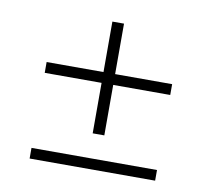

<svg xmlns="http://www.w3.org/2000/svg" viewBox="-58 -605 632 577"><g transform="rotate(10 258.0 -316.0)"><path d="M67 -92V-124.5H450V-92ZM276 -199.5H240.5V-540.5H276ZM67 -353.5V-386.5H450V-353.5Z"/></g></svg>

Font: Anek Odia Medium ExtraLight
Style: Regular
Weight: 250
Version: Version 1.003